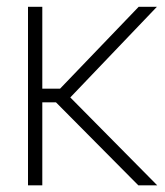

<svg xmlns="http://www.w3.org/2000/svg" viewBox="-20 -556 494 576"><path d="M106.9 -535.6V-290H160.2L396 -535.6H450.7L190.9 -263.7L451.7 0H395L147.9 -249H106.9V0H64V-535.6Z"/></svg>

Font: Inter Display Extra Light
Style: Regular
Weight: 200
Designer: Rasmus Andersson
Foundry: rsms
Version: Version 4.000;git-4fc901f